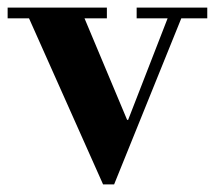

<svg xmlns="http://www.w3.org/2000/svg" viewBox="-34 -470 563 503"><path d="M-14 -422V-450H246V-422ZM324 -422V-450H509V-422ZM236 13 34 -440 179 -442 299 -156H304ZM236 13 409 -432H445L265 13Z"/></svg>

Font: Libre Bodoni SemiBold
Style: Regular
Weight: 600
Designer: Pablo Impallari, Rodrigo Fuenzalida
Foundry: Impallari Type
Version: Version 2.005;gftools[0.9.23]